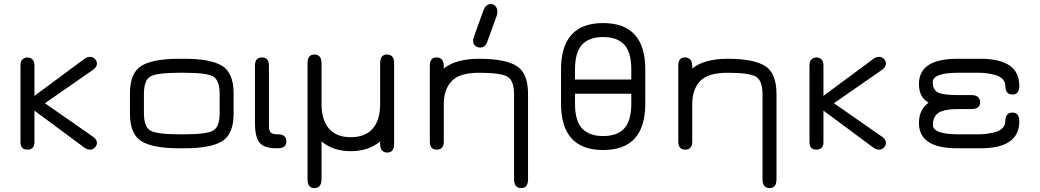

<svg xmlns="http://www.w3.org/2000/svg" viewBox="-20 -746 5231 966"><path d="M467.8 -26.4Q467.8 -15.6 458 -4.4Q448.2 6.8 434.6 6.8Q419.9 6.8 406.2 -2L153.3 -189.5V-31.2Q153.3 6.8 117.2 6.8Q83 6.8 83 -31.2V-418Q83 -438.5 93.8 -447.8Q104.5 -457 118.2 -457Q131.8 -457 142.6 -447.8Q153.3 -438.5 153.3 -418V-263.7L405.3 -450.2Q417 -460 434.6 -460Q448.2 -460 458 -448.7Q467.8 -437.5 467.8 -426.8Q467.8 -409.2 449.2 -395.5L206.1 -226.6L450.2 -56.6Q467.8 -43 467.8 -26.4Z M909.2 0H880.9Q749 0 691.4 -35.6Q633.8 -71.3 633.8 -173.8V-276.4Q633.8 -378.9 691.4 -414.6Q749 -450.2 880.9 -450.2H909.2Q1040 -450.2 1097.7 -414.6Q1155.3 -378.9 1155.3 -276.4V-173.8Q1155.3 -71.3 1097.7 -35.6Q1040 0 909.2 0ZM880.9 -70.3H909.2Q1017.6 -70.3 1051.3 -88.4Q1085 -106.4 1085 -176.8V-273.4Q1085 -343.8 1051.3 -361.8Q1017.6 -379.9 909.2 -379.9H880.9Q771.5 -379.9 737.8 -361.8Q704.1 -343.8 704.1 -273.4V-176.8Q704.1 -106.4 737.8 -88.4Q771.5 -70.3 880.9 -70.3Z M1377 0H1370.1Q1307.6 0 1285.2 -29.3Q1262.7 -58.6 1262.7 -127V-416Q1262.7 -457 1297.9 -457Q1333 -457 1333 -416V-115.2Q1333 -88.9 1341.8 -79.6Q1350.6 -70.3 1377 -70.3Q1420.9 -70.3 1420.9 -34.2Q1420.9 0 1377 0Z M1926.8 -471.7Q1962.9 -471.7 1962.9 -427.7V-23.4Q1962.9 21.5 1928.7 21.5Q1892.6 21.5 1892.6 -23.4V-34.2Q1834 14.6 1745.1 14.6Q1656.2 14.6 1597.7 -34.2V155.3Q1597.7 200.2 1560.5 200.2Q1527.3 200.2 1527.3 155.3V-427.7Q1527.3 -471.7 1561.5 -471.7Q1597.7 -471.7 1597.7 -427.7V-222.7Q1597.7 -141.6 1635.3 -98.6Q1672.9 -55.7 1745.1 -55.7Q1817.4 -55.7 1855 -98.6Q1892.6 -141.6 1892.6 -222.7V-427.7Q1892.6 -471.7 1926.8 -471.7Z M2390.6 -379.9Q2291 -379.9 2252 -337.4Q2212.9 -294.9 2212.9 -223.6V-34.2Q2212.9 6.8 2177.7 6.8Q2142.6 6.8 2142.6 -34.2V-415Q2142.6 -457 2175.8 -457Q2212.9 -457 2212.9 -412.1V-401.4Q2273.4 -450.2 2390.6 -450.2Q2521.5 -450.2 2579.1 -414.1Q2636.7 -377.9 2636.7 -273.4V156.2Q2636.7 200.2 2602.5 200.2Q2566.4 200.2 2566.4 156.2V-270.5Q2566.4 -341.8 2532.2 -360.8Q2498 -379.9 2390.6 -379.9ZM2449.2 -725.6Q2463.9 -725.6 2473.1 -714.8Q2482.4 -704.1 2482.4 -688.5Q2482.4 -677.7 2479.5 -668L2431.6 -536.1Q2421.9 -506.8 2395.5 -506.8Q2380.9 -506.8 2370.6 -516.1Q2360.4 -525.4 2360.4 -541Q2360.4 -549.8 2364.3 -560.5L2412.1 -693.4Q2424.8 -725.6 2449.2 -725.6Z M2873 -396.5V-345.7H3156.2V-396.5Q3156.2 -483.4 3120.6 -521.5Q3085 -559.6 3014.6 -559.6Q2944.3 -559.6 2908.7 -521.5Q2873 -483.4 2873 -396.5ZM2802.7 -224.6V-396.5Q2802.7 -629.9 3014.6 -629.9Q3226.6 -629.9 3226.6 -396.5V-224.6Q3226.6 8.8 3014.6 8.8Q2802.7 8.8 2802.7 -224.6ZM3156.2 -224.6V-274.4H2873V-224.6Q2873 -137.7 2908.7 -99.6Q2944.3 -61.5 3014.6 -61.5Q3085 -61.5 3120.6 -99.6Q3156.2 -137.7 3156.2 -224.6Z M3640.6 -379.9Q3541 -379.9 3502 -337.4Q3462.9 -294.9 3462.9 -223.6V-34.2Q3462.9 6.8 3427.7 6.8Q3392.6 6.8 3392.6 -34.2V-415Q3392.6 -457 3425.8 -457Q3462.9 -457 3462.9 -412.1V-401.4Q3523.4 -450.2 3640.6 -450.2Q3771.5 -450.2 3829.1 -414.1Q3886.7 -377.9 3886.7 -273.4V156.2Q3886.7 200.2 3852.5 200.2Q3816.4 200.2 3816.4 156.2V-270.5Q3816.4 -341.8 3782.2 -360.8Q3748 -379.9 3640.6 -379.9Z M4437.5 -26.4Q4437.5 -15.6 4427.7 -4.4Q4418 6.8 4404.3 6.8Q4389.6 6.8 4376 -2L4123 -189.5V-31.2Q4123 6.8 4086.9 6.8Q4052.7 6.8 4052.7 -31.2V-418Q4052.7 -438.5 4063.5 -447.8Q4074.2 -457 4087.9 -457Q4101.6 -457 4112.3 -447.8Q4123 -438.5 4123 -418V-263.7L4375 -450.2Q4386.7 -460 4404.3 -460Q4418 -460 4427.7 -448.7Q4437.5 -437.5 4437.5 -426.8Q4437.5 -409.2 4418.9 -395.5L4175.8 -226.6L4419.9 -56.6Q4437.5 -43 4437.5 -26.4Z M4866.2 -197.3H4798.8Q4732.4 -197.3 4703.1 -179.2Q4673.8 -161.1 4673.8 -117.2Q4673.8 -70.3 4802.7 -70.3H4906.2Q4924.8 -70.3 4943.8 -72.8Q4962.9 -75.2 4985.8 -81.1Q5008.8 -86.9 5023.4 -101.1Q5038.1 -115.2 5038.1 -135.7Q5038.1 -179.7 5074.2 -179.7Q5108.4 -179.7 5108.4 -135.7Q5108.4 0 4913.1 0H4795.9Q4603.5 0 4603.5 -127Q4603.5 -195.3 4652.3 -229.5Q4603.5 -255.9 4603.5 -323.2Q4603.5 -450.2 4795.9 -450.2H4913.1Q5108.4 -450.2 5108.4 -314.5Q5108.4 -270.5 5074.2 -270.5Q5038.1 -270.5 5038.1 -314.5Q5038.1 -335 5023.4 -349.1Q5008.8 -363.3 4985.8 -369.1Q4962.9 -375 4943.8 -377.4Q4924.8 -379.9 4906.2 -379.9H4802.7Q4672.9 -379.9 4672.9 -333Q4672.9 -293.9 4699.2 -280.8Q4725.6 -267.6 4798.8 -267.6H4866.2Q4911.1 -267.6 4911.1 -230.5Q4911.1 -197.3 4866.2 -197.3Z"/></svg>

Font: Jura
Style: DemiBold
Weight: 600
Version: Version 2.4